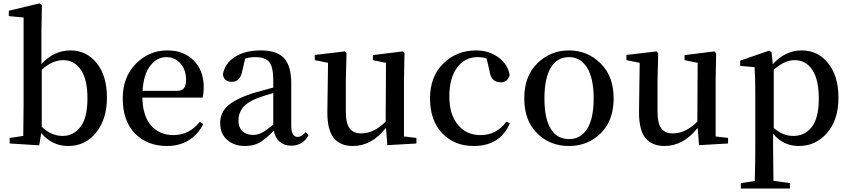

<svg xmlns="http://www.w3.org/2000/svg" viewBox="-20 -834 4938 1116"><path d="M222.7 -428.7V-96.7Q278.3 -43.9 343.8 -43.9Q407.2 -43.9 447.8 -96.7Q488.3 -149.4 488.3 -262.7Q488.3 -372.1 450.2 -428.2Q412.1 -484.4 347.7 -484.4Q284.2 -484.4 222.7 -428.7ZM220.7 -649.4V-461.9Q293.9 -541 389.6 -541Q482.4 -541 542 -467.3Q601.6 -393.6 601.6 -266.6Q601.6 -142.6 539.1 -64Q476.6 14.6 377 14.6Q282.2 14.6 219.7 -60.5L208 10.7L36.1 0V-32.2L115.2 -43.9Q117.2 -155.3 117.2 -232.4V-732.4L31.2 -740.2V-771.5L210 -814.5L223.6 -805.7Z M808.6 -305.7H1004.9Q1037.1 -305.7 1049.3 -321.3Q1061.5 -336.9 1061.5 -371.1Q1061.5 -427.7 1029.3 -464.8Q997.1 -502 946.3 -502Q892.6 -502 853.5 -452.1Q814.5 -402.3 808.6 -305.7ZM1157.2 -266.6H807.6Q809.6 -158.2 858.9 -103.5Q908.2 -48.8 988.3 -48.8Q1080.1 -48.8 1141.6 -126L1161.1 -112.3Q1130.9 -51.8 1076.7 -18.6Q1022.5 14.6 951.2 14.6Q835 14.6 764.2 -58.6Q693.4 -131.8 693.4 -261.7Q693.4 -386.7 770 -463.9Q846.7 -541 953.1 -541Q1047.9 -541 1106 -482.4Q1164.1 -423.8 1164.1 -328.1Q1164.1 -288.1 1157.2 -266.6Z M1568.4 -109.4V-293Q1524.4 -281.2 1476.6 -263.7Q1415 -239.3 1390.6 -207.5Q1366.2 -175.8 1366.2 -134.8Q1366.2 -92.8 1389.2 -71.3Q1412.1 -49.8 1451.2 -49.8Q1477.5 -49.8 1501.5 -62Q1525.4 -74.2 1568.4 -109.4ZM1756.8 -66.4 1773.4 -47.9Q1740.2 12.7 1672.9 12.7Q1631.8 12.7 1605.5 -10.3Q1579.1 -33.2 1571.3 -74.2Q1523.4 -25.4 1488.8 -5.4Q1454.1 14.6 1404.3 14.6Q1340.8 14.6 1300.3 -21Q1259.8 -56.6 1259.8 -119.1Q1259.8 -176.8 1300.8 -216.3Q1341.8 -255.9 1448.2 -292Q1547.9 -320.3 1568.4 -325.2V-366.2Q1568.4 -445.3 1544.9 -473.6Q1521.5 -502 1463.9 -502Q1435.5 -502 1405.3 -494.1L1387.7 -419.9Q1376 -358.4 1328.1 -358.4Q1281.2 -358.4 1275.4 -402.3Q1288.1 -466.8 1346.2 -503.9Q1404.3 -541 1496.1 -541Q1588.9 -541 1630.9 -496.1Q1672.9 -451.2 1672.9 -349.6V-103.5Q1672.9 -38.1 1710.9 -38.1Q1732.4 -38.1 1756.8 -66.4Z M2328.1 -41 2400.4 -32.2V0L2231.4 9.8L2223.6 -90.8Q2140.6 14.6 2031.2 14.6Q1958 14.6 1919.9 -32.2Q1881.8 -79.1 1882.8 -185.5L1886.7 -468.8L1809.6 -484.4V-514.6L1984.4 -535.2L1994.1 -524.4L1990.2 -367.2V-185.5Q1990.2 -117.2 2012.2 -87.9Q2034.2 -58.6 2079.1 -58.6Q2153.3 -58.6 2221.7 -127L2223.6 -468.8L2147.5 -484.4V-513.7L2320.3 -535.2L2331.1 -524.4L2328.1 -367.2Z M2922.9 -127 2943.4 -117.2Q2886.7 14.6 2733.4 14.6Q2620.1 14.6 2549.8 -60.1Q2479.5 -134.8 2479.5 -261.7Q2479.5 -389.6 2557.1 -465.3Q2634.8 -541 2747.1 -541Q2821.3 -541 2876.5 -501Q2931.6 -460.9 2942.4 -398.4Q2931.6 -355.5 2889.6 -355.5Q2835.9 -355.5 2826.2 -417L2808.6 -494.1Q2785.2 -502 2755.9 -502Q2681.6 -502 2636.7 -440.9Q2591.8 -379.9 2591.8 -273.4Q2591.8 -168 2641.6 -108.4Q2691.4 -48.8 2772.5 -48.8Q2867.2 -48.8 2922.9 -127Z M3287.1 14.6Q3176.8 14.6 3102.1 -59.1Q3027.3 -132.8 3027.3 -262.7Q3027.3 -391.6 3103.5 -466.3Q3179.7 -541 3287.1 -541Q3393.6 -541 3470.2 -466.3Q3546.9 -391.6 3546.9 -262.7Q3546.9 -132.8 3471.7 -59.1Q3396.5 14.6 3287.1 14.6ZM3287.1 -25.4Q3355.5 -25.4 3393.1 -85.4Q3430.7 -145.5 3430.7 -261.7Q3430.7 -378.9 3392.6 -440.4Q3354.5 -502 3287.1 -502Q3218.8 -502 3181.6 -440.9Q3144.5 -379.9 3144.5 -261.7Q3144.5 -145.5 3181.2 -85.4Q3217.8 -25.4 3287.1 -25.4Z M4139.6 -41 4211.9 -32.2V0L4043 9.8L4035.2 -90.8Q3952.1 14.6 3842.8 14.6Q3769.5 14.6 3731.4 -32.2Q3693.4 -79.1 3694.3 -185.5L3698.2 -468.8L3621.1 -484.4V-514.6L3795.9 -535.2L3805.7 -524.4L3801.8 -367.2V-185.5Q3801.8 -117.2 3823.7 -87.9Q3845.7 -58.6 3890.6 -58.6Q3964.8 -58.6 4033.2 -127L4035.2 -468.8L3959 -484.4V-513.7L4131.8 -535.2L4142.6 -524.4L4139.6 -367.2Z M4477.5 -428.7V-90.8Q4529.3 -43.9 4590.8 -43.9Q4658.2 -43.9 4698.7 -96.2Q4739.3 -148.4 4739.3 -260.7Q4739.3 -371.1 4701.7 -427.7Q4664.1 -484.4 4598.6 -484.4Q4540 -484.4 4477.5 -428.7ZM4464.8 -530.3 4471.7 -460.9Q4544.9 -541 4640.6 -541Q4733.4 -541 4793.5 -466.8Q4853.5 -392.6 4853.5 -265.6Q4853.5 -138.7 4788.1 -62Q4722.7 14.6 4623 14.6Q4533.2 14.6 4473.6 -56.6V23.4Q4473.6 82 4475.6 216.8L4571.3 230.5V261.7H4286.1V230.5L4367.2 217.8Q4370.1 118.2 4370.1 24.4V-294.9Q4370.1 -381.8 4366.2 -443.4L4282.2 -451.2V-481.4L4451.2 -540Z"/></svg>

Font: Bpmf Zihi Serif SemiBold
Style: SemiBold
Weight: 600
Foundry: But Ko
Version: Version 1.320